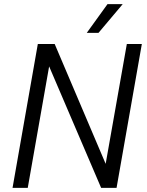

<svg xmlns="http://www.w3.org/2000/svg" viewBox="-20 -914 717 934"><path d="M670 -700 547 0H472L219 -591L115 0H41L164 -700H246L494 -117L597 -700ZM503 -894H577L459 -754H402Z"/></svg>

Font: Sarabun Light
Style: Italic
Weight: 300
Italic angle: -10°
Designer: Suppakit Chalermlarp | Katatrad Co.,Ltd.
Foundry: Cadson Demak Co.,Ltd.
Version: Version 1.000; ttfautohint (v1.6)